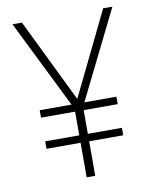

<svg xmlns="http://www.w3.org/2000/svg" viewBox="-81 -776 671 838"><g transform="rotate(-10 254.0 -357.0)"><path d="M254 -344 434 -714H475L282 -324H424V-291H273V-186H424V-153H273V0H235V-153H84V-186H235V-291H84V-324H225L32 -714H74Z"/></g></svg>

Font: Noto Sans Armenian SemiCondensed ExtraLight
Style: Regular
Weight: 200
Width: 4
Designer: Monotype Design Team
Foundry: Monotype Imaging Inc.
Version: Version 2.008; ttfautohint (v1.8.4.7-5d5b)